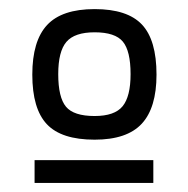

<svg xmlns="http://www.w3.org/2000/svg" viewBox="-20 -657 414 422"><path d="M56 -255V-305H317V-255ZM188 -350Q115 -350 83 -384Q51 -418 51 -493Q51 -567 83.5 -602Q116 -637 188 -637Q260 -637 292 -603Q324 -569 324 -493Q324 -420 291.5 -385Q259 -350 188 -350ZM188 -402Q232 -402 249.5 -423.5Q267 -445 267 -494Q267 -545 250 -565.5Q233 -586 188 -586Q144 -586 126 -565Q108 -544 108 -494Q108 -443 125 -422.5Q142 -402 188 -402Z"/></svg>

Font: Blinker
Style: Regular
Weight: 400
Designer: Juergen Huber
Foundry: supertype
Version: 1.017